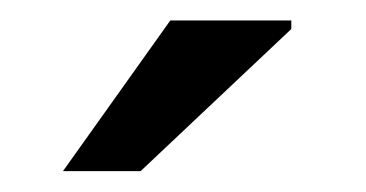

<svg xmlns="http://www.w3.org/2000/svg" viewBox="-20 -741 355 186"><path d="M145 -721.2H262.2V-712.9L116.2 -575.2H41Z"/></svg>

Font: Twentytwelve Slab
Style: TwentytwelveSlab
Weight: 400
Designer: Domenico Catapano
Version: Version 1.00 2012